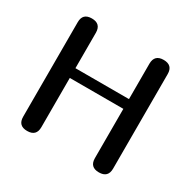

<svg xmlns="http://www.w3.org/2000/svg" viewBox="-119 -620 741 740"><g transform="rotate(30 252.0 -250.0)"><path d="M448.2 -40Q448.2 0 407.7 0Q367.2 0 367.2 -40V-259.3H128.9V-40Q128.9 0 88.4 0Q47.9 0 47.9 -40V-460.9Q47.9 -500.5 88.4 -500.5Q128.4 -500.5 128.9 -460.9V-302.7H367.2V-460.9Q367.7 -500.5 407.7 -500.5Q448.2 -500.5 448.2 -460.9Z"/></g></svg>

Font: inglobal
Style: Regular
Weight: 400
Designer: Andrey Kochetov, Denis Davydov, Evgeny Yurtaev
Foundry: inglobal
Version: Version 1.00 September 25, 2014, initial release